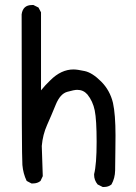

<svg xmlns="http://www.w3.org/2000/svg" viewBox="-20 -735 540 763"><path d="M394 8H388L368 -2Q354 -19 354 -40V-43Q364 -82 364 -171Q364 -259 356.5 -296Q349 -333 327 -360Q311 -378 287 -378Q275 -378 247 -370Q219 -362 201.5 -319Q184 -276 167 -238Q150 -200 146 -155L150 -35L141 -16Q129 -6 111 -6H105L86 -16Q72 -45 69 -79.5Q66 -114 66 -678Q71 -715 107 -715H113L133 -705L143 -686V-376Q160 -397 180 -416Q223 -459 272 -459Q287 -459 317 -452.5Q347 -446 382 -411Q417 -376 429 -326Q439 -280 439 -197Q439 -190 438.5 -139Q438 -88 437.5 -57.5Q437 -27 423 -2Q411 8 394 8Z"/></svg>

Font: Xiaolai Mono SC
Style: Regular
Weight: 400
Monospace: yes
Designer: LXGW / Nozomi Seto
Version: Version 3.113;September 30, 2024